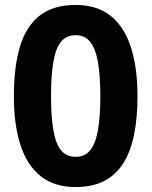

<svg xmlns="http://www.w3.org/2000/svg" viewBox="-20 -745 612 775"><path d="M535 -357Q535 -271 521.5 -203Q508 -135 478.5 -87.5Q449 -40 401.5 -15Q354 10 285 10Q199 10 144 -34Q89 -78 62.5 -160Q36 -242 36 -357Q36 -473 60 -555Q84 -637 139 -681Q194 -725 285 -725Q371 -725 426 -681.5Q481 -638 508 -555.5Q535 -473 535 -357ZM186 -357Q186 -276 195 -221.5Q204 -167 225.5 -139.5Q247 -112 285 -112Q323 -112 344.5 -139Q366 -166 375.5 -220.5Q385 -275 385 -357Q385 -439 375.5 -493.5Q366 -548 344.5 -575.5Q323 -603 285 -603Q247 -603 225.5 -575.5Q204 -548 195 -493.5Q186 -439 186 -357Z"/></svg>

Font: Noto Sans Thai
Style: Bold
Weight: 700
Designer: Monotype Design Team
Foundry: Monotype Imaging Inc.
Version: Version 2.001